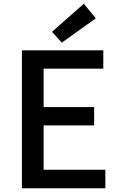

<svg xmlns="http://www.w3.org/2000/svg" viewBox="-20 -1006 640 1026"><path d="M97 0V-737H532V-639H213V-434H483V-336H213V-99H543V0ZM310 -778 258 -836 428 -986 492 -908Z"/></svg>

Font: Noto Sans TC Thin Medium
Style: Regular
Weight: 500
Version: Version 2.004-H2;hotconv 1.0.118;makeotfexe 2.5.65603